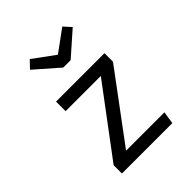

<svg xmlns="http://www.w3.org/2000/svg" viewBox="-225 -937 1064 1064"><g transform="rotate(-45 307.5 -405.0)"><path d="M210.8 -73.3H511.3L500 0H105.1V-65.1L404.6 -465.1H128.7V-540H508.2V-473.3ZM447.2 -809.7 486.2 -766.7 348.2 -645.1H290.3L151.3 -766.7L192.3 -809.7L319.5 -716.4Z"/></g></svg>

Font: FiraCode Nerd Font
Style: Regular
Weight: 400
Designer: Carrois Corporate, Edenspiekermann AG, Nikita Prokopov
Foundry: Carrois Corporate, Edenspiekermann AG, Nikita Prokopov
Version: Version 6.002;Nerd Fonts 2.2.2